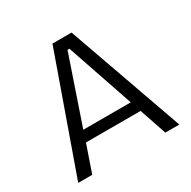

<svg xmlns="http://www.w3.org/2000/svg" viewBox="-149 -804 943 949"><g transform="rotate(-30 322.5 -330.0)"><path d="M34 0 268 -660H377L611 0H531L479 -154H167L114 0ZM317 -596 187 -215H458L328 -596Z"/></g></svg>

Font: Bricolage Grotesque 12pt Light
Style: Regular
Weight: 300
Designer: Mathieu Triay
Foundry: Atelier Triay
Version: Version 1.001; ttfautohint (v1.8.4.7-5d5b);gftools[0.9.33.de